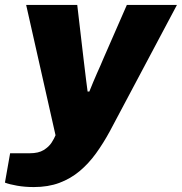

<svg xmlns="http://www.w3.org/2000/svg" viewBox="-60 -548 737 778"><path d="M77 210Q41 210 9.5 204.5Q-22 199 -40 192L-19 73H61Q96 73 117 60Q138 47 149 30Q160 13 165 0L46 -528H253L278 -314Q281 -291 283.5 -268.5Q286 -246 289 -223Q292 -200 295 -177H302Q310 -197 317.5 -215Q325 -233 332.5 -250Q340 -267 347 -282.5Q354 -298 360 -313L454 -528H657L385 -16Q359 32 329 73.5Q299 115 262.5 145.5Q226 176 180.5 193Q135 210 77 210Z"/></svg>

Font: Archivo SemiBold Black
Style: Italic
Weight: 900
Italic angle: -10°
Version: Version 2.001